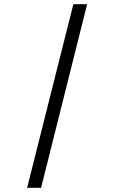

<svg xmlns="http://www.w3.org/2000/svg" viewBox="-20 -780 548 921"><path d="M110 121H177L398 -760H332Z"/></svg>

Font: Noto Serif Devanagari SemiBold
Style: Regular
Weight: 600
Designer: Universal Thirst, Indian Type Foundry and the Monotype Design Team
Foundry: Monotype Imaging Inc.
Version: Version 2.004